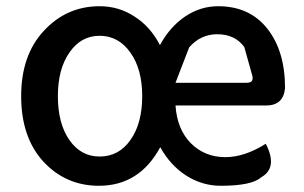

<svg xmlns="http://www.w3.org/2000/svg" viewBox="-20 -584 977 617"><path d="M298 13Q192 13 120 -64Q48 -142 48 -275Q48 -407 121 -485Q194 -564 300 -564Q362 -564 412 -531Q463 -499 494 -439Q526 -498 575 -531Q624 -564 681 -564Q782 -564 839 -492Q896 -420 896 -301Q891 -245 835 -245H544Q549 -169 593 -124Q638 -79 704 -79Q766 -79 834 -122Q874 -45 819 -14Q789 13 689 13Q630 13 578 -20Q527 -53 495 -111Q428 13 298 13ZM300 -81Q362 -81 399 -134Q437 -187 437 -275Q437 -362 399 -415Q361 -469 300 -469Q240 -469 203 -415Q166 -362 166 -275Q166 -187 203 -134Q240 -81 300 -81ZM544 -318H773Q796 -318 791 -340L765 -433Q735 -474 678 -474Q625 -474 588 -432Z"/></svg>

Font: Swei Half Moon CJK SC
Style: Medium
Weight: 500
Version: Version 2.071